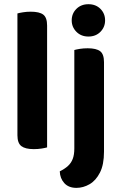

<svg xmlns="http://www.w3.org/2000/svg" viewBox="-20 -716 587 931"><path d="M64.5 -264 208.4 -260.5V-1.3Q199.2 1.4 181.7 4.3Q164.3 7.1 143.8 7.1Q102.9 7.1 83.7 -7.4Q64.5 -21.9 64.5 -60.1ZM208.4 -186.3 64.5 -189.5V-650.8Q73.8 -653.6 91.4 -656.4Q109 -659.3 129.2 -659.3Q171.1 -659.3 189.8 -645.1Q208.4 -630.9 208.4 -592ZM269.8 114.8Q293.8 103 309.3 88.9Q324.9 74.8 332.6 54.7Q340.4 34.6 340.4 3.7V-252.6H484.3V19.4Q484.3 82.4 464.6 120.9Q445 159.5 414.4 177.2Q383.7 195 350.5 195Q312.8 195 291.9 172Q271 149 269.8 114.8ZM327.7 -617.2Q327.7 -650.3 350.5 -673Q373.3 -695.6 408.8 -695.6Q444.5 -695.6 467.1 -673Q489.6 -650.3 489.6 -617.2Q489.6 -584.9 467.1 -561.8Q444.5 -538.8 408.8 -538.8Q373.3 -538.8 350.5 -561.8Q327.7 -584.9 327.7 -617.2ZM484.3 -186.3 340.4 -189.5V-473.5Q349.6 -476.2 367.2 -479.1Q384.8 -481.9 405.3 -481.9Q446.9 -481.9 465.6 -467.7Q484.3 -453.6 484.3 -414.4Z"/></svg>

Font: Baloo Bhaina 2
Style: Regular
Weight: 400
Designer: Yesha Goshar, Manish Minz, Shuchita Grover and Ek Type
Foundry: Ek Type
Version: Version 1.700